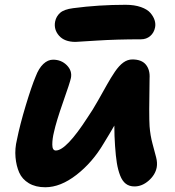

<svg xmlns="http://www.w3.org/2000/svg" viewBox="-20 -769 732 801"><path d="M294.9 -594.2Q249 -594.2 226.3 -620.1Q203.6 -646 210 -679.2Q214.4 -700.7 230.7 -715.3Q247.1 -730 285.2 -734.9Q391.1 -749 503.9 -749Q541 -749 567.9 -739.5Q594.7 -730 607.4 -715.1Q620.1 -700.2 625 -684.8Q629.9 -669.4 627 -654.8Q622.6 -632.3 606.7 -618.7Q590.8 -605 567.9 -605Q466.8 -605 382.3 -599.6Q297.9 -594.2 294.9 -594.2ZM168.9 12.2Q128.4 12.2 100.3 -4.6Q72.3 -21.5 60.1 -49.3Q47.9 -77.1 44.7 -113Q41.5 -148.9 50.8 -187Q63 -248 87.4 -328.9Q111.8 -409.7 128.9 -450.2Q141.6 -483.9 160.6 -502Q179.7 -520 201.2 -520Q235.8 -520 258.8 -496.8Q281.7 -473.6 275.9 -443.8Q272.5 -426.3 243.4 -343.8Q214.4 -261.2 205.1 -217.8Q198.2 -190.4 198.2 -165.8Q198.2 -141.1 212.9 -141.1Q256.3 -141.1 345.2 -278.8Q366.2 -309.1 388.9 -349.4Q411.6 -389.6 426.8 -416.7Q441.9 -443.8 459.2 -469.5Q476.6 -495.1 494.4 -508.1Q512.2 -521 532.2 -521Q570.8 -521 588.6 -499.3Q606.4 -477.5 604 -441.9Q601.1 -284.7 604 -242.2Q606.9 -204.1 616.2 -169.7Q625.5 -135.3 631.3 -112.8Q637.2 -90.3 633.8 -70.8Q627.9 -39.6 600.3 -15.4Q572.8 8.8 541 8.8Q519.5 8.8 504.9 -2.4Q490.2 -13.7 481.2 -36.9Q472.2 -60.1 467.5 -88.9Q462.9 -117.7 460 -160.2Q457 -201.7 457 -245.1Q451.2 -235.4 436.5 -210.2Q421.9 -185.1 412.1 -169.9Q365.7 -91.3 299.1 -39.6Q232.4 12.2 168.9 12.2Z"/></svg>

Font: Shantell Sans Normal
Style: Bold Italic
Weight: 700
Italic angle: -11.31°
Designer: Stephen Nixon, Anya Danilova, Shantell Martin
Foundry: Arrow Type
Version: Version 1.006;[559af2be0]